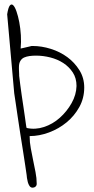

<svg xmlns="http://www.w3.org/2000/svg" viewBox="-20 -702 431 876"><path d="M12.7 -636.7Q17.6 -668 24.9 -676.8Q32.2 -685.5 40 -678.2Q47.9 -670.9 55.2 -649.9Q62.5 -628.9 67.9 -601.1Q73.2 -573.2 75.2 -541.5Q77.1 -509.8 74.2 -480.5Q78.1 -481.4 85 -482.9Q91.8 -484.4 99.6 -486.3Q107.4 -488.3 114.3 -489.7Q121.1 -491.2 124 -492.2H128.9Q169.9 -492.2 211.9 -479Q253.9 -465.8 287.1 -441.4Q320.3 -417 342.3 -381.8Q364.3 -346.7 364.3 -302.7Q364.3 -253.9 341.8 -213.4Q319.3 -172.9 283.7 -143.6Q248 -114.3 203.6 -97.7Q159.2 -81.1 115.2 -81.1Q115.2 -52.7 120.6 -24.9Q126 2.9 131.3 29.8Q136.7 56.6 142.1 83.5Q147.5 110.4 147.5 136.7Q147.5 144.5 142.1 149.4Q136.7 154.3 128.9 154.3Q120.1 154.3 114.7 146.5Q109.4 138.7 106.9 128.9Q104.5 119.1 103 109.9Q101.6 100.6 101.6 96.7Q99.6 83 95.2 53.2Q90.8 23.4 85 -13.2Q79.1 -49.8 72.8 -90.3Q66.4 -130.9 61 -168Q55.7 -205.1 51.3 -233.9Q46.9 -262.7 44.9 -276.4ZM66.4 -395.5V-385.7Q66.4 -380.9 66.9 -374.5Q67.4 -368.2 67.4 -363.3V-356.4Q69.3 -339.8 72.3 -316.4Q75.2 -293 79.1 -267.1Q83 -241.2 86.9 -214.8Q90.8 -188.5 93.8 -167.5Q96.7 -146.5 98.6 -132.8Q100.6 -119.1 101.6 -118.2Q140.6 -109.4 180.7 -122.6Q220.7 -135.7 252.9 -164.6Q285.2 -193.4 306.6 -231.4Q328.1 -269.5 329.1 -309.6Q329.1 -345.7 312 -371.6Q294.9 -397.5 268.6 -414.6Q242.2 -431.6 209.5 -439.9Q176.8 -448.2 144.5 -448.2Q128.9 -448.2 114.7 -446.3Q100.6 -444.3 89.8 -439.5Q79.1 -434.6 72.8 -423.8Q66.4 -413.1 66.4 -395.5Z"/></svg>

Font: Waiting for the Sunrise
Style: Regular
Weight: 300
Version: Version 1.001 2001